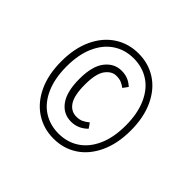

<svg xmlns="http://www.w3.org/2000/svg" viewBox="-141 -907 945 945"><g transform="rotate(45 331.5 -434.5)"><path d="M573 -435Q573 -344 541.5 -276.5Q510 -209 455.5 -173.5Q401 -138 332 -138Q263 -138 208 -173.5Q153 -209 121.5 -276Q90 -343 90 -435Q90 -526 121.5 -593Q153 -660 208 -695.5Q263 -731 332 -731Q401 -731 455.5 -696Q510 -661 541.5 -594Q573 -527 573 -435ZM126 -435Q126 -352 152.5 -292.5Q179 -233 225.5 -203Q272 -173 332 -173Q392 -173 438.5 -203.5Q485 -234 511.5 -293Q538 -352 538 -435Q538 -518 511.5 -577.5Q485 -637 438.5 -667Q392 -697 332 -697Q272 -697 225.5 -666.5Q179 -636 152.5 -577Q126 -518 126 -435ZM414 -580 395 -554Q380 -565 366.5 -570.5Q353 -576 333 -576Q300 -576 276.5 -543.5Q253 -511 253 -436Q253 -361 275 -327.5Q297 -294 335 -294Q356 -294 371 -301Q386 -308 402 -321L420 -295Q383 -258 334 -258Q279 -258 246.5 -303Q214 -348 214 -436Q214 -525 248 -568.5Q282 -612 333 -612Q358 -612 377.5 -604Q397 -596 414 -580Z"/></g></svg>

Font: Fira Sans Extra Condensed ExtraLight
Style: Regular
Weight: 275
Width: 1
Designer: Carrois Corporate & Edenspiekermann AG
Foundry: Carrois Corporate GbR & Edenspiekermann AG
Version: Version 4.203